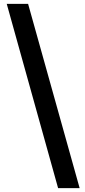

<svg xmlns="http://www.w3.org/2000/svg" viewBox="-20 -801 441 998"><path d="M394 177H282L15 -781H126Z"/></svg>

Font: Martel ExtraBold
Style: Regular
Weight: 800
Designer: Dan Reynolds
Foundry: Dan Reynolds
Version: Version 1.001; ttfautohint (v1.1) -l 5 -r 5 -G 72 -x 0 -D la